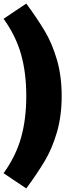

<svg xmlns="http://www.w3.org/2000/svg" viewBox="-25 -887 370 1074"><path d="M320 -350Q320 -238 293.5 -147.5Q267 -57 226.5 11.5Q186 80 122 167L-5 82Q64 -14 93 -117.5Q122 -221 122 -350Q122 -479 93 -582.5Q64 -686 -5 -782L122 -867Q186 -780 226.5 -711.5Q267 -643 293.5 -552.5Q320 -462 320 -350Z"/></svg>

Font: Fira Sans Black
Style: Regular
Weight: 900
Designer: Carrois Corporate & Edenspiekermann AG
Foundry: Carrois Corporate GbR & Edenspiekermann AG
Version: Version 4.203